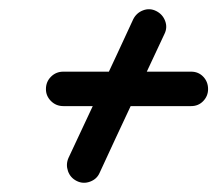

<svg xmlns="http://www.w3.org/2000/svg" viewBox="-20 -488 473 418"><path d="M320 -464Q334 -457 339.5 -442.5Q345 -428 338 -414Q303 -339 267.5 -263.5Q232 -188 197 -112Q197 -112 197 -112Q197 -112 197 -112Q191 -98 176 -92.5Q161 -87 147 -94Q133 -101 128 -115.5Q123 -130 129 -144Q164 -219 199.5 -294.5Q235 -370 270 -446Q277 -460 291.5 -465.5Q306 -471 320 -464ZM118 -257Q102 -257 91 -268Q80 -279 80 -294Q80 -310 91 -321Q102 -332 118 -332Q187 -332 256.5 -332Q326 -332 396 -332Q396 -332 396 -332Q396 -332 396 -332Q412 -332 422.5 -321Q433 -310 433 -294Q433 -279 422.5 -268Q412 -257 396 -257Q326 -257 256.5 -257Q187 -257 118 -257Q118 -257 118 -257Q118 -257 118 -257Z"/></svg>

Font: FRB American Cursive Guidelines Arrows Extrabold
Style: Bold Italic
Weight: 800
Italic angle: -25°
Version: Version 2.0;Modular Font Editor K font №1